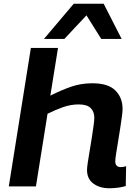

<svg xmlns="http://www.w3.org/2000/svg" viewBox="-20 -996 730 1026"><path d="M596 -134Q596 -103 626 -103Q639 -103 654 -108L652 -2Q634 4 610 7Q586 10 564 10Q513 10 479 -15Q445 -40 445 -88Q445 -100 449 -127Q453 -154 459 -189Q465 -224 470.5 -259.5Q476 -295 480 -324Q484 -353 484 -367Q484 -399 464.5 -418.5Q445 -438 401 -438Q359 -438 318.5 -424Q278 -410 234 -388L172 0H27L145 -740H290L249 -485Q311 -516 362.5 -533.5Q414 -551 474 -551Q558 -551 596.5 -512.5Q635 -474 635 -414Q635 -399 631 -370Q627 -341 621.5 -305Q616 -269 610 -234Q604 -199 600 -172Q596 -145 596 -134ZM215 -788 374 -976H534L630 -788H521L442 -914L324 -788Z"/></svg>

Font: Georama Extended SemiBold
Style: Italic
Weight: 600
Width: 7
Italic angle: -9°
Designer: Jean-Baptiste Levee
Foundry: Production Type
Version: Version 1.000